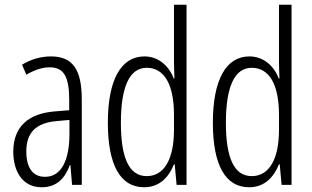

<svg xmlns="http://www.w3.org/2000/svg" viewBox="-20 -780 1317 810"><path d="M195 -542C153 -542 110 -530 73 -507L91 -465C129 -487 162 -496 189 -496C248 -496 272 -459 272 -358V-315L211 -310C99 -301 36 -245 36 -140C36 -61 72 10 156 10C222 10 255 -31 275 -84H277L284 0H325V-360C325 -485 288 -542 195 -542ZM217 -269 273 -274V-216C273 -106 240 -34 170 -34C120 -34 91 -70 91 -141C91 -220 131 -261 217 -269Z M588 10C655 10 693 -35 714 -87H717L725 0H767V-760H714V-520C714 -498 715 -476 716 -449H713C694 -499 651 -542 589 -542C491 -542 435 -444 435 -262C435 -85 487 10 588 10ZM599 -37C523 -37 490 -117 490 -262C490 -413 526 -494 599 -494C674 -494 714 -422 714 -295V-233C714 -109 673 -37 599 -37Z M1031 10C1098 10 1136 -35 1157 -87H1160L1168 0H1210V-760H1157V-520C1157 -498 1158 -476 1159 -449H1156C1137 -499 1094 -542 1032 -542C934 -542 878 -444 878 -262C878 -85 930 10 1031 10ZM1042 -37C966 -37 933 -117 933 -262C933 -413 969 -494 1042 -494C1117 -494 1157 -422 1157 -295V-233C1157 -109 1116 -37 1042 -37Z"/></svg>

Font: Noto Sans Thai Looped ExtraCondensed Light
Style: Regular
Weight: 300
Width: 2
Designer: Sasikarn Vongin, Ben Mitchell
Foundry: The Fontpad Ltd
Version: Version 1.001